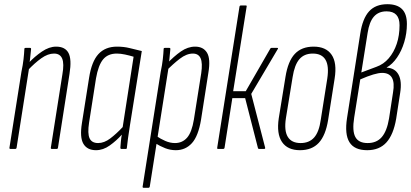

<svg xmlns="http://www.w3.org/2000/svg" viewBox="-20 -709 1957 914"><path d="M227 0Q221 0 222 -6L277 -355Q286 -406 276 -430Q266 -454 237 -454Q208 -454 176.5 -431.5Q145 -409 112 -374L115 -408Q145 -440 179.5 -463.5Q214 -487 247 -487Q290 -487 306 -457Q322 -427 311 -358L256 -6Q255 0 250 0ZM30 0Q24 0 25 -6L82 -367Q89 -400 92 -427Q95 -454 96 -476Q96 -481 102 -481H123Q128 -481 128 -476Q126 -453 123 -427.5Q120 -402 117 -386L118 -382L59 -6Q58 0 52 0Z M437 6Q395 6 377 -24.5Q359 -55 370 -123L404 -338Q416 -416 448.5 -451.5Q481 -487 537 -487Q570 -487 597.5 -480Q625 -473 655 -466L599 -115Q593 -75 589.5 -51.5Q586 -28 584 -6Q584 0 579 0H557Q553 0 553 -6Q554 -20 555.5 -36.5Q557 -53 560 -68Q534 -39 502.5 -16.5Q471 6 437 6ZM447 -28Q476 -28 505 -50Q534 -72 564 -104L616 -439Q596 -445 575 -449.5Q554 -454 536 -454Q494 -454 471 -426.5Q448 -399 437 -336L404 -125Q396 -73 406.5 -50.5Q417 -28 447 -28Z M817 6Q791 6 766.5 -3.5Q742 -13 718 -28L724 -62Q744 -48 767 -38Q790 -28 813 -28Q848 -28 870.5 -53.5Q893 -79 903 -140L938 -361Q945 -409 935 -431.5Q925 -454 898 -454Q868 -454 835.5 -429Q803 -404 769 -369L773 -404Q808 -441 841 -464Q874 -487 909 -487Q948 -487 965.5 -458Q983 -429 972 -363L937 -139Q924 -61 893.5 -27.5Q863 6 817 6ZM664 185Q658 185 659 179L745 -367Q752 -400 755 -427Q758 -454 759 -476Q759 -481 765 -481H786Q791 -481 791 -476Q789 -453 786.5 -428.5Q784 -404 781 -389L782 -385L693 179Q692 185 686 185Z M1300 -481Q1303 -481 1303.5 -479Q1304 -477 1302 -475L1176 -262L1242 -7Q1244 0 1237 0H1213Q1209 0 1208 -4L1147 -242H1086L1049 -6Q1048 0 1042 0H1017Q1013 0 1014 -6L1120 -677Q1121 -683 1127 -683H1150Q1156 -683 1154 -677L1090 -275H1150L1267 -478Q1269 -481 1272 -481Z M1408 6Q1349 6 1322.5 -33Q1296 -72 1307 -146L1339 -343Q1351 -418 1383.5 -452.5Q1416 -487 1473 -487Q1532 -487 1558.5 -448.5Q1585 -410 1573 -335L1542 -138Q1530 -64 1497.5 -29Q1465 6 1408 6ZM1411 -28Q1452 -28 1475.5 -54.5Q1499 -81 1507 -139L1538 -335Q1547 -395 1529.5 -424.5Q1512 -454 1469 -454Q1428 -454 1405 -427Q1382 -400 1373 -342L1341 -146Q1332 -87 1350 -57.5Q1368 -28 1411 -28Z M1728 6Q1667 6 1643.5 -32Q1620 -70 1632 -147L1695 -549Q1706 -621 1737 -655Q1768 -689 1824 -689Q1870 -689 1893.5 -666Q1917 -643 1917 -595Q1917 -551 1904.5 -509Q1892 -467 1870 -435Q1848 -403 1821 -388V-387Q1860 -385 1877 -354Q1894 -323 1885 -267L1866 -144Q1853 -68 1819.5 -31Q1786 6 1728 6ZM1730 -28Q1773 -28 1797.5 -56.5Q1822 -85 1832 -145L1851 -269Q1859 -315 1846 -338.5Q1833 -362 1799 -362Q1766 -362 1695 -331L1666 -149Q1656 -86 1671.5 -57Q1687 -28 1730 -28ZM1700 -364 1772 -391Q1806 -403 1830.5 -431.5Q1855 -460 1868.5 -500Q1882 -540 1882 -589Q1882 -655 1820 -655Q1782 -655 1760 -630Q1738 -605 1730 -552Z"/></svg>

Font: Sofia Sans Extra Condensed ExtraLight
Style: Italic
Weight: 250
Italic angle: -9°
Version: Version 4.100